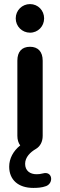

<svg xmlns="http://www.w3.org/2000/svg" viewBox="-20 -725 294 940"><path d="M143 195C162 195 185 194 206 186C244 171 237 111 190 124C179 127 169 128 159 128C127 128 103 111 103 77C103 45 128 20 156 4C176 -8 189 -30 189 -60V-428C189 -472 166 -496 127 -496C87 -496 65 -472 65 -428V-60C65 -41 70 -25 79 -13C45 14 25 51 25 91C25 155 69 195 143 195ZM127 -565C166 -565 196 -596 196 -635C196 -674 166 -705 127 -705C88 -705 57 -674 57 -635C57 -596 88 -565 127 -565Z"/></svg>

Font: SN Pro SemiBold
Style: Regular
Weight: 600
Designer: Tobias Whetton
Foundry: Supernotes
Version: Version 1.003;Glyphs 3.3 (3324)